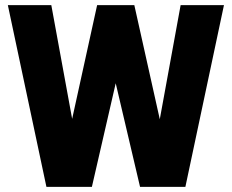

<svg xmlns="http://www.w3.org/2000/svg" viewBox="-20 -731 909 751"><path d="M180.7 -710.9 262.2 -266.1 359.9 -710.9H505.4L605 -264.6L686.5 -710.9H856L705.1 0H527.8L432.6 -405.3L339.4 0H161.6L10.7 -710.9Z"/></svg>

Font: Vazirmatn FD Black
Style: Regular
Weight: 900
Designer: Saber Rastikerdar
Foundry: Saber Rastikerdar
Version: Version 33.003